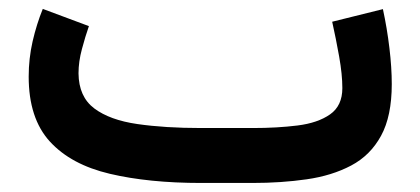

<svg xmlns="http://www.w3.org/2000/svg" viewBox="-20 -405 930 425"><path d="M538.6 0H425.3Q309.1 0 223.1 -20.3Q137.2 -40.5 90.3 -91.8Q43.5 -143.1 43.5 -235.4Q43.5 -275.4 52.2 -313.5Q61 -351.6 74.7 -385.3L176.8 -347.2Q168.9 -324.7 161.4 -296.6Q153.8 -268.6 153.8 -242.7Q154.3 -190.9 188.7 -165Q223.1 -139.2 284.2 -130.4Q345.2 -121.6 425.3 -121.6H539.6Q593.3 -121.6 638.4 -127.2Q683.6 -132.8 710.7 -151.9Q737.8 -170.9 737.8 -210Q737.8 -240.2 730.7 -280Q723.6 -319.8 715.3 -356.9L827.6 -384.8Q836.9 -341.8 842 -298.6Q847.2 -255.4 847.2 -218.8Q847.2 -147.9 823.5 -104.5Q799.8 -61 757.3 -38.6Q714.8 -16.1 658.9 -8.1Q603 0 538.6 0Z"/></svg>

Font: Vazirmatn RD UI SemiBold
Style: Regular
Weight: 600
Designer: Saber Rastikerdar
Foundry: Saber Rastikerdar
Version: Version 33.003